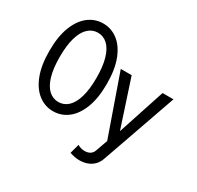

<svg xmlns="http://www.w3.org/2000/svg" viewBox="-196 -957 1442 1408"><g transform="rotate(30 524.5 -253.5)"><path d="M792.5 124.5 836.4 0 1014.6 -507.8H922.4L791.5 -109.4L660.6 -507.8H568.4L746.6 0L710.9 100.6Q703.1 123 684.6 134.8Q666 146.5 637.7 146.5Q622.1 146.5 605.5 141.4Q588.9 136.2 579.1 129.4L557.1 209Q573.7 215.3 595.5 220Q617.2 224.6 637.7 224.6Q676.3 224.6 707.3 212.9Q738.3 201.2 760 178.7Q781.7 156.2 792.5 124.5ZM136.7 -361.3Q136.7 -459 156 -524.2Q175.3 -589.4 210.4 -621.8Q245.6 -654.3 292 -654.3Q338.9 -654.3 373.8 -621.8Q408.7 -589.4 428 -524.2Q447.3 -459 447.3 -361.3Q447.3 -263.7 428 -198.5Q408.7 -133.3 373.8 -100.8Q338.9 -68.4 292 -68.4Q245.6 -68.4 210.4 -100.8Q175.3 -133.3 156 -198.5Q136.7 -263.7 136.7 -361.3ZM48.8 -361.3Q48.8 -239.3 81.1 -156.7Q113.3 -74.2 168.5 -32.2Q223.6 9.8 292 9.8Q360.8 9.8 415.8 -32.2Q470.7 -74.2 502.9 -156.7Q535.2 -239.3 535.2 -361.3Q535.2 -483.4 502.9 -565.9Q470.7 -648.4 415.8 -690.4Q360.8 -732.4 292 -732.4Q223.6 -732.4 168.5 -690.4Q113.3 -648.4 81.1 -565.9Q48.8 -483.4 48.8 -361.3Z"/></g></svg>

Font: Giphurs SC
Style: Regular
Weight: 400
Version: Version 0.920